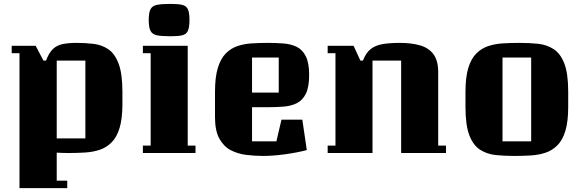

<svg xmlns="http://www.w3.org/2000/svg" viewBox="-20 -785 2995 985"><path d="M40 -550H163L203 -474H216Q231 -514 251.5 -533.5Q272 -553 302 -559Q332 -565 373 -565Q418 -565 460 -560Q502 -555 535.5 -532.5Q569 -510 588.5 -458.5Q608 -407 608 -314V-251Q608 -176 593.5 -128.5Q579 -81 552.5 -54.5Q526 -28 491.5 -16.5Q457 -5 416 -2.5Q375 0 331 0Q316 0 301 -0.5Q286 -1 271 -2V142H325V180H80V-512H40ZM418 -75V-474H271V-75Z M854 -599Q809 -599 785 -604Q761 -609 752 -627Q743 -645 743 -682Q743 -720 752 -737.5Q761 -755 785 -760Q809 -765 854 -765Q894 -765 915 -760Q936 -755 944 -737.5Q952 -720 952 -682Q952 -645 944 -627Q936 -609 915 -604Q894 -599 854 -599ZM983 0H713V-38H753V-512H713V-550H943V-38H983Z M1273 -60H1398L1424 -171H1531L1554 -15Q1504 -2 1442.5 6.5Q1381 15 1329 15Q1286 15 1242.5 9.5Q1199 4 1163 -15Q1127 -34 1105 -74.5Q1083 -115 1083 -184V-314Q1083 -389 1097.5 -436.5Q1112 -484 1138 -510.5Q1164 -537 1198 -548.5Q1232 -560 1272 -562.5Q1312 -565 1354 -565Q1396 -565 1434.5 -562Q1473 -559 1502.5 -544.5Q1532 -530 1549 -496Q1566 -462 1566 -400Q1566 -338 1549 -304Q1532 -270 1502.5 -255.5Q1473 -241 1434.5 -238Q1396 -235 1354 -235H1273ZM1273 -490V-310H1410V-490Z M2268 0H2038V-474H1891V0H1661V-38H1701V-512H1661V-550H1794L1829 -474H1842Q1857 -514 1882 -533.5Q1907 -553 1944 -559Q1981 -565 2031 -565Q2092 -565 2136 -552Q2180 -539 2204 -506.5Q2228 -474 2228 -415V-38H2268Z M2895 -314V-236Q2895 -161 2880.5 -113.5Q2866 -66 2839.5 -39.5Q2813 -13 2778.5 -1.5Q2744 10 2703 12.5Q2662 15 2618 15Q2569 15 2524 10.5Q2479 6 2443.5 -16.5Q2408 -39 2388 -90.5Q2368 -142 2368 -236V-314Q2368 -389 2382.5 -436.5Q2397 -484 2423.5 -510.5Q2450 -537 2484.5 -548.5Q2519 -560 2560 -562.5Q2601 -565 2645 -565Q2695 -565 2739.5 -560.5Q2784 -556 2819.5 -533.5Q2855 -511 2875 -459.5Q2895 -408 2895 -314ZM2705 -60V-490H2558V-60Z"/></svg>

Font: Unlock
Style: Regular
Weight: 400
Designer: Eduardo Rodriguez Tunni
Foundry: Eduardo Rodriguez Tunni
Version: Version 1.003; ttfautohint (v1.8.4.7-5d5b);gftools[0.9.23]